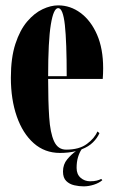

<svg xmlns="http://www.w3.org/2000/svg" viewBox="-20 -546 414 698"><path d="M198 10Q142.5 10 102.5 -25.5Q62.5 -61 41 -122.8Q19.5 -184.5 19.5 -263.5Q19.5 -336 36 -386.5Q52.5 -437 78.8 -467.8Q105 -498.5 134.8 -512.5Q164.5 -526.5 191.5 -526.5Q236 -526.5 273.2 -498.8Q310.5 -471 332.8 -420Q355 -369 355 -298Q355 -278.5 353.5 -259H155Q155 -178 158.8 -120.5Q162.5 -63 176.5 -32.5Q190.5 -2 220.5 -2Q268 -2 296 -22.8Q324 -43.5 334 -68L341.5 -62Q334 -44.5 318.2 -28.8Q302.5 -13 276.5 -3Q268.5 9 263.5 25.8Q258.5 42.5 258.5 64.5Q258.5 87.5 273 100.2Q287.5 113 307.5 113Q322 113 331.8 110.5Q341.5 108 348 104.5L352 109Q340 119.5 321 125.5Q302 131.5 284 131.5Q267.5 131.5 250 127.5Q232.5 123.5 220.8 112Q209 100.5 209 77.5Q209 51.5 224.5 33Q240 14.5 256 3.5Q229.5 10 198 10ZM191.5 -516.5Q174.5 -516.5 164.8 -456.8Q155 -397 155 -269H222.5Q222.5 -394 215.8 -455.2Q209 -516.5 191.5 -516.5Z"/></svg>

Font: Imbue 100pt ExtraBold
Style: Regular
Weight: 800
Designer: Tyler Finck
Foundry: Etcetera Type Company
Version: Version 1.102; ttfautohint (v1.8.3)